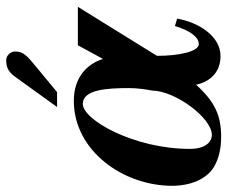

<svg xmlns="http://www.w3.org/2000/svg" viewBox="-80 -643 733 619"><g transform="rotate(-90 286.5 -333.5)"><path d="M312 -285C312 -257 308 -231 304 -209C303 -135 216 -17 161 -17C139 -17 116 -37 116 -88C116 -267 209 -433 261 -433C307 -433 312 -356 312 -285ZM574 -449H450L406 -368C390 -419 347 -462 271 -462C110 -462 -3 -303 -3 -145C-3 -85 19 -35 55 -12C82 5 116 13 155 13C223 13 268 -7 323 -68C330 -30 358 11 415 11C480 11 524 -60 536 -129L512 -136C497 -85 475 -59 454 -59C430 -59 416 -122 416 -194ZM251 -516H299L380 -583C415 -612 430 -624 430 -651C430 -667 416 -680 403 -680C383 -680 366 -676 349 -652Z"/></g></svg>

Font: XITS
Style: Bold Italic
Weight: 700
Italic angle: -16.33°
Designer: MicroPress Inc., with final additions and corrections provided by Coen Hoffman, Elsevier (retired)
Version: Version 1.302